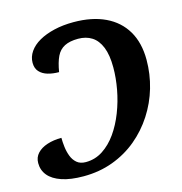

<svg xmlns="http://www.w3.org/2000/svg" viewBox="-109 -826 885 935"><g transform="rotate(-15 334.0 -359.0)"><path d="M199 10Q133 10 89 -5Q45 -20 23 -46.5Q1 -73 1 -109Q1 -138 19.5 -158Q38 -178 70 -188.5Q102 -199 142 -199Q142 -178 145 -153Q148 -128 156.5 -105.5Q165 -83 182 -68.5Q199 -54 227 -54Q274 -54 313 -79.5Q352 -105 382 -147.5Q412 -190 433 -244Q454 -298 464.5 -355Q475 -412 475 -465Q475 -528 459 -567.5Q443 -607 414 -625.5Q385 -644 345 -644Q303 -644 276.5 -630.5Q250 -617 236 -588Q222 -559 214 -511Q183 -511 157.5 -518.5Q132 -526 116.5 -543Q101 -560 101 -588Q101 -618 119 -644Q137 -670 169.5 -688.5Q202 -707 246.5 -717.5Q291 -728 344 -728Q437 -728 503.5 -696.5Q570 -665 605.5 -605Q641 -545 641 -459Q641 -387 621 -318.5Q601 -250 562.5 -190.5Q524 -131 470 -86Q416 -41 347.5 -15.5Q279 10 199 10Z"/></g></svg>

Font: Noto Serif
Style: Italic
Weight: 400
Italic angle: -12°
Designer: Monotype Design Team
Foundry: Monotype Imaging Inc.
Version: Version 2.013